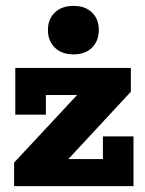

<svg xmlns="http://www.w3.org/2000/svg" viewBox="-20 -633 494 653"><path d="M28 0V-80L274 -344L292 -310H136V-243H32V-402H425V-321L180 -57L160 -92H330V-169H434V0ZM230 -448Q190 -448 166.5 -471Q143 -494 143 -531Q143 -568 166.5 -590.5Q190 -613 230 -613Q270 -613 293 -590.5Q316 -568 316 -531Q316 -494 293 -471Q270 -448 230 -448Z"/></svg>

Font: Rokkitt SemiBold ExtraBold
Style: Regular
Weight: 800
Version: Version 3.103